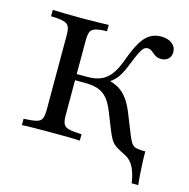

<svg xmlns="http://www.w3.org/2000/svg" viewBox="-105 -684 904 919"><g transform="rotate(15 347.0 -224.5)"><path d="M627.4 133.1Q621.8 96 612.1 71Q602.4 46 587.1 29.8Q571.8 13.7 546.8 3.2Q523.4 -8.1 509.3 -18.5Q495.2 -29 485.9 -44.4Q476.6 -59.7 466.1 -86.3L432.3 -171Q416.9 -209.7 398.4 -231.9Q379.8 -254 353.2 -263.7Q326.6 -273.4 287.1 -273.4H219.4V-304H291.9Q331.5 -304 359.3 -316.5Q387.1 -329 407.3 -356.9Q427.4 -384.7 444.4 -432.3Q464.5 -487.9 484.3 -520.6Q504 -553.2 527.8 -567.7Q551.6 -582.3 582.3 -582.3Q616.1 -582.3 636.7 -566.5Q657.3 -550.8 657.3 -524.2Q657.3 -503.2 644 -490.7Q630.6 -478.2 608.9 -478.2Q594.4 -478.2 584.7 -483.1Q575 -487.9 567.3 -494.8Q559.7 -501.6 552.4 -506.5Q545.2 -511.3 534.7 -511.3Q524.2 -511.3 515.7 -503.6Q507.3 -496 497.2 -475.8Q487.1 -455.6 472.6 -418.5Q459.7 -384.7 446.8 -362.5Q433.9 -340.3 418.5 -326.2Q403.2 -312.1 383.1 -302.4L378.2 -318.5Q417.7 -310.5 444 -295.2Q470.2 -279.8 490.3 -251.6Q510.5 -223.4 528.2 -176.6L560.5 -95.2Q571 -68.5 579.8 -54.4Q588.7 -40.3 602.4 -35.9Q616.1 -31.5 639.5 -31.5H650.8Q650.8 8.9 653.2 50Q655.6 91.1 659.7 133.1ZM47.6 0V-31.5Q89.5 -33.1 110.1 -38.3Q130.6 -43.5 137.1 -57.7Q143.5 -71.8 143.5 -100.8V-470.2Q143.5 -499.2 137.1 -513.3Q130.6 -527.4 110.1 -533.1Q89.5 -538.7 47.6 -539.5V-571Q68.5 -570.2 104.4 -569.4Q140.3 -568.5 189.5 -568.5Q237.1 -568.5 271.4 -569.4Q305.6 -570.2 325 -571V-539.5Q287.9 -538.7 269 -533.1Q250 -527.4 244 -513.3Q237.9 -499.2 237.9 -470.2V-100.8Q237.9 -71.8 244.4 -57.7Q250.8 -43.5 271.8 -38.3Q292.7 -33.1 334.7 -31.5V0Q312.9 -1.6 275.8 -2Q238.7 -2.4 190.3 -2.4Q141.9 -2.4 105.2 -2Q68.5 -1.6 47.6 0Z"/></g></svg>

Font: Playfair 12pt Medium
Style: Regular
Weight: 500
Designer: Claus Eggers Sørensen
Foundry: Claus Eggers Sørensen
Version: Version 2.000;gftools[0.9.28]